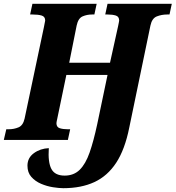

<svg xmlns="http://www.w3.org/2000/svg" viewBox="-43 -734 921 1007"><path d="M289 253Q267 253 235 248Q203 243 172.5 230Q142 217 121.5 194Q101 171 101 135Q101 94 134.5 69.5Q168 45 213 43Q208 117 226.5 152Q245 187 296 187Q344 187 375 156.5Q406 126 427 66Q448 6 467 -83L521 -341H305L257 -110Q256 -105 254.5 -98.5Q253 -92 253 -88Q253 -67 270.5 -61.5Q288 -56 313 -56H325L313 0H-23L-10 -56H2Q30 -56 54 -66Q78 -76 86 -112L187 -590Q194 -622 194 -626Q194 -647 175.5 -652.5Q157 -658 127 -658H115L127 -714H464L452 -658H440Q413 -658 390 -648Q367 -638 359 -600L320 -405H534L576 -595Q578 -607 580 -614.5Q582 -622 582 -626Q582 -647 564.5 -652.5Q547 -658 521 -658H509L521 -714H858L846 -658H834Q805 -658 779.5 -648Q754 -638 746 -600L635 -65Q612 50 566.5 119.5Q521 189 452 221Q383 253 289 253Z"/></svg>

Font: Noto Serif SemiCondensed ExtraBold
Style: Italic
Weight: 800
Width: 4
Italic angle: -12°
Designer: Monotype Design Team
Foundry: Monotype Imaging Inc.
Version: Version 2.014; ttfautohint (v1.8.4.7-5d5b)